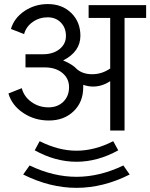

<svg xmlns="http://www.w3.org/2000/svg" viewBox="-20 -635 731 934"><path d="M516.1 0V-240.2Q476.1 -213.9 432.1 -213.9Q410.6 -213.9 384.8 -222.2V-210Q384.8 -138.7 338.1 -93.8Q291.5 -48.8 217.8 -48.8Q148.4 -48.8 93.3 -85.4Q38.1 -122.1 21 -180.2L85.9 -206.1Q96.7 -164.6 133.1 -138.7Q169.4 -112.8 215.8 -112.8Q260.3 -112.8 288.1 -140.1Q315.9 -167.5 315.9 -210.9Q315.9 -253.4 283.2 -280.3Q250.5 -307.1 198.2 -307.1H104V-371.1H189Q238.3 -371.1 269.5 -396Q300.8 -420.9 300.8 -460Q300.8 -500 275.9 -525.4Q251 -550.8 211.9 -550.8Q171.4 -550.8 139.2 -528.1Q106.9 -505.4 97.2 -469.2L33.2 -494.1Q48.8 -547.4 99.1 -581.3Q149.4 -615.2 212.9 -615.2Q282.2 -615.2 326.7 -571.8Q371.1 -528.3 371.1 -460.9Q371.1 -383.8 287.1 -340.8Q333 -322.3 356 -296.9Q384.8 -273.9 428.2 -273.9Q475.6 -273.9 516.1 -301.8V-547.9H411.1V-609.9H690.9V-547.9H585.9V0ZM580.1 169.9 610.8 213.9Q482.4 278.8 352.1 278.8Q222.7 278.8 92.8 213.9L124 169.9Q238.8 225.1 352.1 225.1Q465.3 225.1 580.1 169.9ZM530.8 51.8 555.2 96.2Q455.1 151.9 352.1 151.9Q249 151.9 148.9 96.2L172.9 51.8Q264.6 98.1 352.1 98.1Q440.4 98.1 530.8 51.8Z"/></svg>

Font: LT Superior
Style: Regular
Weight: 400
Designer: Daniel Lyons
Foundry: LyonsType
Version: Version 1.000